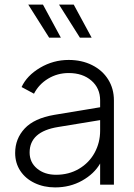

<svg xmlns="http://www.w3.org/2000/svg" viewBox="-20 -804 583 836"><path d="M46 -138Q46 -200 87.5 -244.5Q129 -289 217 -304L416 -337V-367Q416 -420 378 -453Q340 -486 279 -486Q230 -486 189.5 -461.5Q149 -437 128 -396L74 -425Q97 -475 154.5 -509Q212 -543 279 -543Q336 -543 381 -520.5Q426 -498 451 -458Q476 -418 476 -367V0H416V-92Q390 -47 337.5 -17.5Q285 12 220 12Q171 12 131 -7Q91 -26 68.5 -60Q46 -94 46 -138ZM224 -43Q280 -43 324 -69Q368 -95 392 -139Q416 -183 416 -235V-281L233 -251Q109 -231 109 -140Q109 -97 141.5 -70Q174 -43 224 -43ZM237 -784H301L379 -640H328ZM167 -784 245 -640H194L103 -784Z"/></svg>

Font: BLUETTI 2.0 Extralight
Style: Roman
Weight: 200
Designer: Stijn de Vries
Foundry: tokotype
Version: Version 2.005;October 31, 2023;FontCreator 14.0.0.2814 64-bi